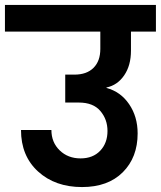

<svg xmlns="http://www.w3.org/2000/svg" viewBox="-41 -760 651 777"><path d="M-21 -632V-740H590V-632H489V-555Q489 -495 461.5 -455Q434 -415 390 -406V-404Q447 -389 481.5 -338.5Q516 -288 516 -220Q516 -123 456 -63Q396 -3 291 -3Q182 -3 113 -66Q44 -129 44 -234H167Q167 -184 200.5 -151.5Q234 -119 285 -119Q335 -119 364.5 -150Q394 -181 394 -230Q394 -277 365 -311Q336 -345 278 -345H223V-458H260Q310 -458 337.5 -485.5Q365 -513 365 -562V-632Z"/></svg>

Font: SVN-Poppins SemiBold
Style: Regular
Weight: 600
Designer: Ninad Kale (Devanagari), Jonny Pinhorn (Latin)
Foundry: Indian Type Foundry
Version: Version 3.002 2017